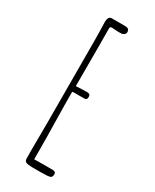

<svg xmlns="http://www.w3.org/2000/svg" viewBox="-197 -805 697 863"><g transform="rotate(30 151.5 -373.5)"><path d="M136.7 5.9H179.2Q217.8 5.9 228 2Q237.3 -1.5 237.3 -17.1Q237.3 -30.3 218.8 -30.3H210H167.5L125 -29.8V-66.9Q125 -133.8 123 -225.6Q121.1 -316.9 121.1 -374Q121.1 -378.9 125 -378.9H182.1Q190.4 -378.9 193.8 -382.6Q197.3 -386.2 197.3 -395.5Q197.3 -410.2 180.7 -410.2Q160.2 -410.2 126.5 -408.2H125.5H124.5Q122.6 -408.2 122.6 -410.2V-535.2V-620.1Q122.1 -657.7 122.1 -705.1Q122.1 -712.4 124.3 -714.6Q126.5 -716.8 133.8 -716.8L149.9 -715.8L166 -714.8Q178.2 -714.8 182.6 -715.3Q189.5 -715.8 195.8 -720.9Q202.1 -726.1 202.1 -733.9Q202.1 -747.6 191.9 -751Q187 -752.4 182.4 -752.7Q177.7 -752.9 171.4 -752.9H109.4Q101.1 -752.9 96.2 -745.1Q91.3 -737.3 91.3 -725.1Q93.3 -662.6 93.3 -613.8L94.2 -201.2L93.3 -55.2V-53.2Q93.3 -43 93.8 -34.7V-16.1Q93.8 -2.4 103.5 1.7Q113.3 5.9 136.7 5.9Z"/></g></svg>

Font: Amatica SC
Style: Regular
Weight: 400
Designer: Vernon Adams, Ben Nathan
Foundry: newtypography
Version: Version 2.001